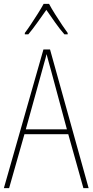

<svg xmlns="http://www.w3.org/2000/svg" viewBox="-20 -970 477 990"><path d="M410 0 332 -278H106L27 0H0L204 -715H238L437 0ZM243 -607Q237 -629 231.5 -648.5Q226 -668 220 -691Q215 -669 209 -649.5Q203 -630 197 -606L113 -303H325ZM233 -950Q245 -927 264 -897Q283 -867 301 -840Q319 -813 329 -800V-793H312Q289 -819 264 -854.5Q239 -890 219 -919Q199 -891 173.5 -855Q148 -819 126 -793H108V-800Q121 -817 139 -844Q157 -871 175 -899.5Q193 -928 205 -950Z"/></svg>

Font: Noto Sans Georgian Condensed Thin
Style: Regular
Weight: 100
Width: 3
Designer: Monotype Design Team, Akaki Razmadze
Foundry: Google LLC
Version: Version 2.005; ttfautohint (v1.8.4.7-5d5b)